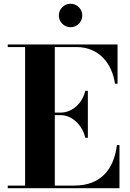

<svg xmlns="http://www.w3.org/2000/svg" viewBox="-20 -982 678 1002"><path d="M287 -901C287 -867.5 314.5 -840 348 -840C382 -840 409.5 -867.5 409.5 -901C409.5 -935 382 -962.5 348 -962.5C314.5 -962.5 287 -935 287 -901ZM425 -263H438.5V-508H425C410 -441 355 -394.5 298 -394.5H266V-736.5H378.5C495.5 -736.5 565 -652 580 -545H593.5V-750H20.5V-736.5H111V-13.5H20.5V0H603.5V-225H590C575 -98 505 -13.5 368 -13.5H266V-381H298C355 -381 410 -330 425 -263Z"/></svg>

Font: Bodoni* 16pt
Style: Bold
Weight: 700
Version: Version 2.3